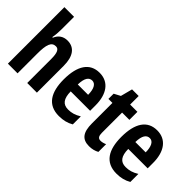

<svg xmlns="http://www.w3.org/2000/svg" viewBox="-47 -1288 1826 1826"><g transform="rotate(45 866.0 -375.0)"><path d="M186 -591V-760H56V0H186V-263C186 -385 204 -440 263 -440C300 -440 316 -404 316 -324V0H446V-361C446 -487 396 -557 302 -557C247 -557 205 -529 184 -477H176C183 -513 186 -552 186 -591Z M735 -556C604 -556 537 -454 537 -270C537 -97 600 10 751 10C808 10 857 -2 901 -28V-136C854 -107 815 -96 769 -96C699 -96 666 -140 665 -236H926V-309C926 -460 858 -556 735 -556ZM738 -454C781 -454 805 -407 805 -330H666C668 -418 695 -454 738 -454Z M1197 -104C1165 -104 1153 -125 1153 -168V-439H1251V-547H1153V-662H1064L1033 -543L969 -509V-439H1023V-163C1023 -46 1062 10 1156 10C1195 10 1229 1 1258 -15V-119C1236 -109 1215 -104 1197 -104Z M1509 -556C1378 -556 1311 -454 1311 -270C1311 -97 1374 10 1525 10C1582 10 1631 -2 1675 -28V-136C1628 -107 1589 -96 1543 -96C1473 -96 1440 -140 1439 -236H1700V-309C1700 -460 1632 -556 1509 -556ZM1512 -454C1555 -454 1579 -407 1579 -330H1440C1442 -418 1469 -454 1512 -454Z"/></g></svg>

Font: Noto Sans Arabic UI XCn
Style: Bold
Weight: 700
Width: 2
Designer: Monotype Design Team, Nadine Chahine and Nizar Qandah
Foundry: Monotype Imaging Inc.
Version: Version 2.010